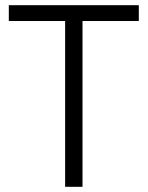

<svg xmlns="http://www.w3.org/2000/svg" viewBox="-20 -720 569 740"><path d="M231 0V-671H298V0ZM14 -639V-700H515V-639Z"/></svg>

Font: SUSE Light
Style: Regular
Weight: 300
Designer: Rene Bieder
Foundry: SUSE
Version: Version 1.000